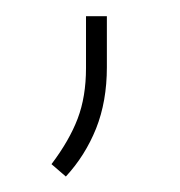

<svg xmlns="http://www.w3.org/2000/svg" viewBox="-20 -98 227 242"><path d="M63 124.5 44.9 108.9Q67.4 79.1 77.9 51.5Q88.4 23.9 88.4 -12.2V-77.6H114.7V-13.2Q114.7 29.8 101.1 64Q87.4 98.1 63 124.5Z"/></svg>

Font: Suwannaphum Thin
Style: Regular
Weight: 100
Designer: Danh Hong
Version: Version 8.002; ttfautohint (v1.8.3)